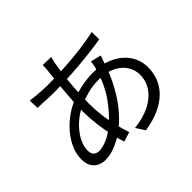

<svg xmlns="http://www.w3.org/2000/svg" viewBox="-180 -1052 1360 1360"><g transform="rotate(-45 500.0 -372.0)"><path d="M471.6 -791.9Q468.4 -782.8 465.5 -770.3Q462.6 -757.9 460.2 -747.3Q452.1 -705.6 444.2 -642.8Q436.3 -579.9 431.3 -508.4Q426.3 -437 426.3 -368.2Q426.3 -303.8 434.5 -242.7Q442.7 -181.6 456.5 -126.5Q470.2 -71.4 485.4 -24.3L412.9 -2.2Q398.5 -47.2 385.4 -106.5Q372.3 -165.7 364.2 -231.3Q356.2 -297 356.2 -360.1Q356.2 -411.8 359.5 -466Q362.8 -520.2 367.7 -571.8Q372.6 -623.5 377.5 -668.4Q382.4 -713.3 385.8 -746Q387.2 -759.1 387.9 -772.1Q388.5 -785.1 388.2 -794ZM310.4 -668.1Q398.4 -668.1 484.3 -673.2Q570.1 -678.2 649.8 -688.2Q729.5 -698.2 798.9 -713.9L799.9 -639.6Q745.6 -630.6 683.5 -623.1Q621.4 -615.6 556.3 -610.3Q491.1 -605 428 -602.2Q364.9 -599.3 309.1 -599.3Q288 -599.3 257.9 -600.5Q227.7 -601.7 198 -603.2Q168.2 -604.7 147.5 -605.7L145.3 -680.9Q162.7 -678.3 193.7 -675.1Q224.6 -671.9 257 -670Q289.4 -668.1 310.4 -668.1ZM727.2 -550.9Q724.5 -544.5 720.8 -534.2Q717.2 -523.8 713.4 -513.3Q709.7 -502.7 706.9 -494.4Q677 -402.4 635.2 -325.7Q593.4 -249 544.3 -189.7Q495.2 -130.4 442.8 -89.9Q394.5 -52.7 337.3 -28.1Q280.1 -3.4 227.4 -3.4Q194.9 -3.4 167.7 -17Q140.5 -30.6 124.8 -58.6Q109.1 -86.5 109.1 -128.7Q109.1 -180.3 131.1 -230.5Q153.1 -280.8 191.3 -326.1Q229.6 -371.3 279.3 -406.8Q328.9 -442.3 384.8 -463.7Q434.4 -482.5 491.5 -493.5Q548.5 -504.5 597.3 -504.5Q692.2 -504.5 761 -471.1Q829.8 -437.7 867.4 -381.3Q905.1 -324.9 905.1 -254.7Q905.1 -201 886.7 -152Q868.2 -102.9 828.7 -62.3Q789.2 -21.6 727.2 7.2Q665.2 36 578.2 50L535.4 -16.6Q625.6 -26.4 691 -59Q756.3 -91.7 792 -143Q827.7 -194.2 827.7 -258.6Q827.7 -307.8 800.8 -348.9Q773.9 -390.1 722.5 -415.4Q671.1 -440.6 596.1 -440.6Q533 -440.6 479.5 -425.8Q426 -410.9 388 -393.9Q331.6 -369 285.3 -327Q239 -285 211.8 -236.2Q184.6 -187.5 184.6 -141.6Q184.6 -110.8 199.4 -95.6Q214.2 -80.3 241.7 -80.3Q279.1 -80.3 325.8 -101.3Q372.5 -122.4 420.8 -164.8Q487.7 -223 545.4 -306.9Q603.2 -390.9 637.3 -512.9Q639.4 -520.7 641.4 -530.8Q643.4 -541 645.5 -551.9Q647.5 -562.9 647.9 -570.6Z"/></g></svg>

Font: Shanggu Sans SC VF
Style: Regular
Weight: 250
Designer: GuiWonder
Version: Version 1.021